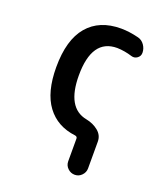

<svg xmlns="http://www.w3.org/2000/svg" viewBox="-132 -620 764 889"><g transform="rotate(20 250.0 -175.0)"><path d="M280.3 7.8Q189.5 -2.9 139.6 -69.8Q89.8 -136.7 89.8 -259.8Q89.8 -394.5 147.5 -462.4Q205.1 -530.3 311.5 -530.3Q351.6 -530.3 398.4 -518.6Q418 -513.7 430.2 -496.1Q442.4 -478.5 442.4 -458Q442.4 -441.4 428.7 -431.6Q415 -421.9 399.4 -426.8Q362.3 -438.5 325.2 -439.5Q201.2 -439.5 201.2 -259.8Q201.2 -99.6 303.7 -80.1Q338.9 -73.2 363.8 -52.7Q388.7 -32.2 388.7 -1V130.9Q388.7 150.4 374.5 165Q360.4 179.7 340.3 179.7Q320.3 179.7 305.7 165.5Q291 151.4 291 130.9V19.5Q291 9.8 280.3 7.8Z"/></g></svg>

Font: Rounded-X Mgen+ 1m medium
Style: Regular
Weight: 500
Designer: [Source Han Sans]
Ryoko NISHIZUKA  (kana & ideographs); Paul D. Hunt (Latin, Greek & Cyrillic); Wenlong ZHANG  (bopomofo
Version: Version 1.059.20150602